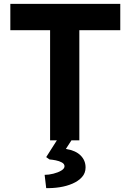

<svg xmlns="http://www.w3.org/2000/svg" viewBox="-20 -720 670 985"><path d="M237 0V-565H33V-700H597V-565H387V0ZM217 245 209 177Q230 177 254 171Q278 165 294.5 155Q311 145 311 133Q311 121 297.5 113.5Q284 106 266 102.5Q248 99 234 98L217 86L287 -24H362L318 44Q368 52 393.5 77.5Q419 103 419 139Q419 168 400.5 188.5Q382 209 352 222Q322 235 286.5 240.5Q251 246 217 245Z"/></svg>

Font: Lexend Deca SemiBold
Style: Regular
Weight: 600
Designer: Bonnie Shaver-Troup, Thomas Jockin
Foundry: Lexend
Version: Version 1.008; ttfautohint (v1.8.4.7-5d5b)